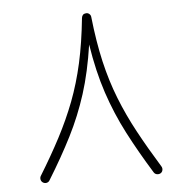

<svg xmlns="http://www.w3.org/2000/svg" viewBox="-47 -635 694 704"><g transform="rotate(-5 300.0 -282.5)"><path d="M516.1 20.5Q509.8 23.9 502.4 22.5Q495.1 21 491.2 14.6Q441.4 -65.9 403.3 -139.4Q365.2 -212.9 338.6 -292.7Q312 -372.6 296.4 -472.7Q281.7 -372.6 256.6 -293.7Q231.4 -214.8 194.8 -142.6Q158.2 -70.3 108.4 10.3Q105 16.6 97.9 18.6Q90.8 20.5 84 16.6Q77.6 12.7 75.9 5.6Q74.2 -1.5 77.6 -7.8Q121.1 -78.6 154.3 -141.8Q187.5 -205.1 212.2 -269.5Q236.8 -334 253.2 -407.5Q269.5 -481 278.8 -572.3Q280.8 -586.9 294.4 -587.9Q301.3 -588.9 306.9 -584.2Q312.5 -579.6 313 -572.3Q322.8 -481.4 339.8 -407.5Q356.9 -333.5 382.6 -268.6Q408.2 -203.6 442.9 -139.6Q477.5 -75.7 521.5 -4.4Q525.4 2 523.9 9.3Q522.5 16.6 516.1 20.5Z"/></g></svg>

Font: Mikhak-FD ExtraLight
Style: Regular
Weight: 200
Designer: Amin Abedi
Version: Version 3.2